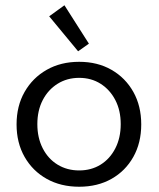

<svg xmlns="http://www.w3.org/2000/svg" viewBox="-20 -702 603 730"><path d="M281 8Q211 8 157.5 -22Q104 -52 73.5 -105.5Q43 -159 43 -229Q43 -299 73.5 -352.5Q104 -406 157.5 -436.5Q211 -467 281 -467Q351 -467 404 -436.5Q457 -406 487 -352.5Q517 -299 517 -229Q517 -159 487 -105.5Q457 -52 404 -22Q351 8 281 8ZM281 -54Q327 -54 362.5 -76Q398 -98 418.5 -138Q439 -178 439 -230Q439 -282 418.5 -321.5Q398 -361 362.5 -383.5Q327 -406 281 -406Q235 -406 199 -383.5Q163 -361 142.5 -321.5Q122 -282 122 -230Q122 -178 142.5 -138Q163 -98 199 -76Q235 -54 281 -54ZM277 -507 167 -640 225 -682 318 -536Z"/></svg>

Font: Inconsolata SemiExpanded Thin
Style: Regular
Weight: 100
Width: 6
Monospace: yes
Designer: Raph Levien, Cyreal, Brenton Simpson
Foundry: Raph Levien, Cyreal, Google
Version: Version 3.100; ttfautohint (v1.8.4.7-5d5b)